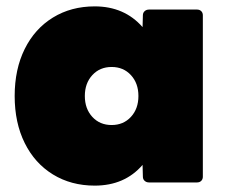

<svg xmlns="http://www.w3.org/2000/svg" viewBox="-20 -572 706 602"><path d="M26 -271Q26 -355 57.5 -418.5Q89 -482 146 -517Q203 -552 277 -552Q370 -552 427 -487L428 -524Q428 -532 433.5 -537Q439 -542 447 -542H598Q606 -542 611 -537Q616 -532 616 -524V-18Q616 -10 611 -5Q606 0 598 0H447Q439 0 433.5 -5Q428 -10 428 -18L427 -55Q371 10 277 10Q203 10 146 -25Q89 -60 57.5 -123.5Q26 -187 26 -271ZM414 -271Q414 -311 390.5 -336.5Q367 -362 330 -362Q293 -362 269.5 -336.5Q246 -311 246 -271Q246 -231 269.5 -205.5Q293 -180 330 -180Q367 -180 390.5 -205.5Q414 -231 414 -271Z"/></svg>

Font: LINE Seed Sans TH App Heavy
Style: Regular
Weight: 900
Designer: Dalton Maag Ltd | Thai characters by Cadson Demak Co.,Ltd.
Foundry: Dalton Maag Ltd
Version: Version 1.003